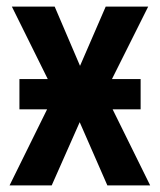

<svg xmlns="http://www.w3.org/2000/svg" viewBox="-20 -563 485 583"><path d="M39 -323H125L16 -543H146L223 -363L301 -543H430L320 -323H407V-231H322L436 0H306L222 -192L137 0H9L123 -231H39Z"/></svg>

Font: Noto Sans Disp Cond SemBd
Style: Regular
Weight: 600
Width: 3
Designer: Monotype Design Team
Foundry: Monotype Imaging Inc.
Version: Version 2.000;GOOG;noto-source:20170915:90ef993387c0; ttfaut